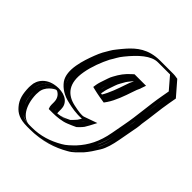

<svg xmlns="http://www.w3.org/2000/svg" viewBox="-208 -703 1052 1052"><g transform="rotate(45 318.5 -176.5)"><path d="M308 -210C322 -206 336 -204 351 -201C375 -236 394 -290 409 -335C415 -353 421 -367 427 -378V-381L432 -395H404C390 -383 374 -363 364 -351C355 -340 350 -328 342 -314C335 -304 328 -276 323 -265C319 -255 312 -233 310 -221ZM609 -431 617 -479 548 -560C543 -561 537 -562 532 -562H430C341 -562 286 -498 240 -441C218 -415 212 -399 196 -373C189 -360 182 -344 176 -327C163 -295 149 -258 143 -221C124 -115 171 -62 255 -44C287 -37 335 -26 373 -39C369 -30 365 -24 360 -17L352 -8L339 5C337 8 335 10 333 12C320 18 303 25 290 31C274 38 240 42 219 42H216C216 41 215 39 215 38C214 34 214 29 214 23V9C214 -14 206 -32 190 -46C137 -91 47 -35 45 35L44 50C46 132 74 209 170 209H189C273 209 341 185 398 152C425 137 444 116 466 95C510 46 543 -12 558 -97L572 -173C589 -258 594 -344 609 -431ZM302 -195 291 -198 295 -221C298 -236 304 -258 309 -269C313 -278 320 -304 330 -320C336 -331 341 -345 353 -359C364 -372 383 -395 400 -410H452L442 -380L441 -375C435 -364 430 -352 424 -333C409 -287 390 -232 364 -194L357 -184L346 -186C331 -189 316 -191 302 -195ZM557 -173 543 -97C535 -54 525 -18 508 10C491 38 475 65 456 86C433 108 417 126 393 139C337 171 272 194 192 194H173C132 194 115 185 93 160C68 131 60 98 59 48L60 33C61 -26 136 -69 179 -33C193 -21 199 -8 199 11V26C200 41 201 46 204 57H216C239 57 273 54 294 45C310 39 326 31 340 24C348 17 356 8 363 1L372 -9C377 -17 381 -24 386 -34L401 -64L370 -53C339 -42 292 -52 260 -59C217 -68 192 -84 172 -112C133 -167 169 -269 190 -324C196 -341 203 -356 209 -367C226 -395 231 -409 251 -433C295 -487 345 -547 427 -547H529C532 -547 536 -546 538 -546L601 -473L594 -431C583 -370 578 -304 568 -246C567 -221 563 -203 557 -173ZM302 -195C316 -191 331 -189 346 -186L357 -184L364 -194C390 -232 409 -287 424 -333C430 -352 435 -364 441 -375L442 -380L452 -410H400C383 -395 364 -372 353 -359C341 -345 336 -331 330 -320C320 -304 313 -278 309 -269C304 -258 298 -236 295 -221L291 -198ZM199 26V11C199 -8 193 -21 179 -33C138 -68 62 -28 60 33L59 48C61 128 88 194 173 194H192C273 194 337 171 393 139C417 126 433 108 456 86C497 40 528 -15 543 -97L557 -173C574 -258 578 -342 594 -431L601 -473L538 -546C536 -546 532 -547 529 -547H427C346 -547 298 -491 251 -433C231 -409 226 -395 209 -367C203 -356 196 -341 190 -324C177 -292 164 -256 158 -221C140 -121 182 -76 260 -59C292 -52 339 -42 370 -53L401 -64L386 -34C381 -24 377 -17 372 -9L363 1C356 8 348 17 340 24C326 31 310 39 294 45C273 54 239 57 216 57H204C201 47 200 42 199 26ZM308 -210 310 -221C312 -234 319 -256 323 -265C328 -276 334 -301 342 -313C350 -326 354 -339 364 -351C374 -363 391 -383 404 -395H432L427 -381V-378C420 -365 415 -353 409 -335C394 -290 375 -236 351 -201C334 -204 322 -206 308 -210ZM572 -173 558 -97C550 -53 539 -15 521 16C504 44 487 72 466 95C444 117 425 137 398 152C341 185 276 209 189 209H170C74 209 46 132 44 50L45 35C46 -14 89 -55 133 -61C181 -68 214 -31 214 9V23C214 32 215 37 216 42H219C266 42 302 28 333 12C338 8 345 -1 352 -8L360 -17C364 -23 369 -31 373 -39C335 -26 287 -37 255 -44C210 -54 181 -72 159 -102C116 -161 153 -268 176 -327C182 -344 190 -361 196 -373C212 -399 218 -415 240 -441C285 -496 340 -562 430 -562H532C538 -562 543 -561 548 -560L617 -479L609 -431C594 -344 589 -258 572 -173ZM288 -197C304 -193 320 -190 336 -187L373 -181L385 -198C410 -235 429 -289 444 -334C450 -352 455 -366 461 -377L462 -381L472 -410H383L373 -401C343 -375 325 -349 308 -317C299 -303 292 -276 288 -266C284 -255 277 -234 275 -221L272 -201ZM537 -173 523 -97C508 -13 477 43 434 90C412 112 393 131 371 143C316 175 258 194 192 194H173C121 194 81 136 79 49L80 34C81 -15 130 -45 142 -47C143 -47 146 -46 150 -44C168 -34 179 -15 179 10V24C179 30 179 35 180 39C180 42 180 43 181 45L185 57H216C244 57 286 53 314 41C330 35 347 27 362 20C371 13 378 4 385 -3L393 -13C398 -21 402 -28 407 -37L428 -77L352 -50C338 -45 311 -49 273 -57C202 -72 160 -120 178 -221C187 -273 209 -329 230 -370C247 -396 252 -412 273 -437C323 -499 376 -547 427 -547H521L582 -476L574 -431C558 -343 554 -260 537 -173ZM327 -207 330 -221C332 -235 339 -257 343 -267C347 -277 354 -303 363 -317C371 -329 376 -343 386 -355C392 -362 399 -372 407 -380L406 -376C400 -365 395 -353 389 -334C375 -292 357 -241 335 -205C333 -206 328 -207 327 -207ZM603 -246C613 -305 618 -370 629 -431L637 -476L566 -558L553 -560C546 -561 543 -562 532 -562H430C337 -562 289 -518 253 -479C240 -464 228 -450 218 -437C197 -412 192 -397 175 -370C169 -358 161 -342 155 -325C133 -267 97 -165 138 -107C160 -78 191 -56 243 -45C268 -39 308 -31 351 -34C347 -26 342 -20 338 -13L330 -4C323 3 317 11 311 16C287 27 269 38 235 41C234 37 234 32 234 25V10C234 -33 200 -63 141 -62C60 -60 26 -8 25 34L24 49C25 100 33 135 60 166C82 192 111 209 170 209H189C286 209 361 182 420 148C450 132 465 112 488 90C508 67 525 41 542 13C560 -16 570 -54 578 -97L592 -173C598 -203 602 -224 603 -246Z"/></g></svg>

Font: Blanket
Style: Black
Weight: 900
Foundry: Cannot Into Space Fonts
Version: Version 0.9